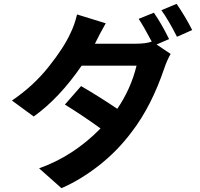

<svg xmlns="http://www.w3.org/2000/svg" viewBox="-20 -887 1040 997"><path d="M858 -684 793 -656 866 -607Q846 -571 834 -535Q767 -336 664 -202Q590 -103 493.5 -27.5Q397 48 299 90L183 -13Q361 -76 502 -220Q411 -286 317 -344L401 -440Q494 -386 589 -322Q660 -426 689 -546H404Q287 -376 155 -282L42 -365Q152 -439 232.5 -540Q313 -641 347 -717Q368 -760 380 -812L529 -766Q493 -702 478 -670L473 -660H684Q738 -660 768 -671Q724 -754 700 -789L779 -821Q820 -762 858 -684ZM818 -834 897 -867Q942 -802 978 -731L899 -696Q855 -783 818 -834Z"/></svg>

Font: Noto Sans Korean Bold
Style: Bold
Weight: 700
Designer: Ryoko NISHIZUKA  (kana & ideographs); Paul D. Hunt (Latin, Greek & Cyrillic); Wenlong ZHANG  (bopomofo); Sandoll Communi
Foundry: Adobe Systems Incorporated
Version: Version 1.000;PS 1;hotconv 1.0.78;makeotf.lib2.5.61930